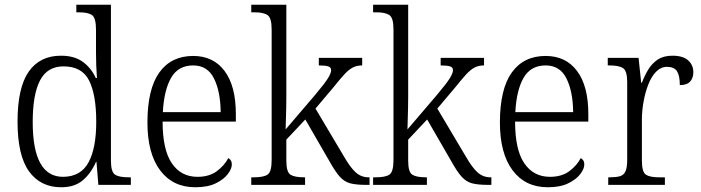

<svg xmlns="http://www.w3.org/2000/svg" viewBox="-20 -780 2959 810"><path d="M238 10Q151 10 102.5 -57Q54 -124 54 -267Q54 -410 101 -477.5Q148 -545 237 -545Q294 -545 329.5 -519Q365 -493 384 -451H389Q387 -476 386 -504Q385 -532 385 -556V-654Q385 -705 368 -716.5Q351 -728 314 -728H302V-760H448V-102Q448 -55 465 -43.5Q482 -32 521 -32H532V0H395L387 -97H385Q364 -49 329.5 -19.5Q295 10 238 10ZM247 -34Q321 -35 353.5 -95Q386 -155 386 -266Q386 -380 356 -440Q326 -500 248 -500Q180 -500 149 -441Q118 -382 118 -265Q118 -33 247 -34Z M804 10Q709 10 655.5 -61.5Q602 -133 602 -263Q602 -404 652 -474Q702 -544 795 -544Q880 -544 927.5 -480.5Q975 -417 975 -299V-267H666Q666 -148 705 -91Q744 -34 813 -34Q863 -34 895 -58Q927 -82 943 -113Q949 -110 953.5 -103.5Q958 -97 958 -86Q958 -68 941 -45.5Q924 -23 890 -6.5Q856 10 804 10ZM911 -307Q910 -395 882.5 -449.5Q855 -504 795 -504Q732 -504 702 -452Q672 -400 667 -307Z M1040 0V-32H1052Q1092 -32 1109 -43.5Q1126 -55 1126 -105V-656Q1126 -705 1108.5 -716.5Q1091 -728 1055 -728H1040V-760H1188V-374Q1188 -354 1187.5 -325.5Q1187 -297 1186 -271.5Q1185 -246 1185 -234L1308 -378Q1351 -429 1364 -450.5Q1377 -472 1377 -484Q1377 -496 1364.5 -500Q1352 -504 1325 -504V-536H1508V-504Q1485 -504 1468 -495Q1451 -486 1432.5 -466Q1414 -446 1387 -412L1311 -322L1431 -120Q1458 -73 1481 -52.5Q1504 -32 1535 -32H1539V0H1527Q1483 0 1458 -6.5Q1433 -13 1413.5 -34.5Q1394 -56 1368 -103L1268 -276L1188 -191V-102Q1188 -54 1205.5 -43Q1223 -32 1262 -32H1267V0Z M1554 0V-32H1566Q1606 -32 1623 -43.5Q1640 -55 1640 -105V-656Q1640 -705 1622.5 -716.5Q1605 -728 1569 -728H1554V-760H1702V-374Q1702 -354 1701.5 -325.5Q1701 -297 1700 -271.5Q1699 -246 1699 -234L1822 -378Q1865 -429 1878 -450.5Q1891 -472 1891 -484Q1891 -496 1878.5 -500Q1866 -504 1839 -504V-536H2022V-504Q1999 -504 1982 -495Q1965 -486 1946.5 -466Q1928 -446 1901 -412L1825 -322L1945 -120Q1972 -73 1995 -52.5Q2018 -32 2049 -32H2053V0H2041Q1997 0 1972 -6.5Q1947 -13 1927.5 -34.5Q1908 -56 1882 -103L1782 -276L1702 -191V-102Q1702 -54 1719.5 -43Q1737 -32 1776 -32H1781V0Z M2291 10Q2196 10 2142.5 -61.5Q2089 -133 2089 -263Q2089 -404 2139 -474Q2189 -544 2282 -544Q2367 -544 2414.5 -480.5Q2462 -417 2462 -299V-267H2153Q2153 -148 2192 -91Q2231 -34 2300 -34Q2350 -34 2382 -58Q2414 -82 2430 -113Q2436 -110 2440.5 -103.5Q2445 -97 2445 -86Q2445 -68 2428 -45.5Q2411 -23 2377 -6.5Q2343 10 2291 10ZM2398 -307Q2397 -395 2369.5 -449.5Q2342 -504 2282 -504Q2219 -504 2189 -452Q2159 -400 2154 -307Z M2546 0V-32H2554Q2579 -32 2595 -36.5Q2611 -41 2618.5 -56.5Q2626 -72 2626 -106V-433Q2626 -481 2608.5 -492.5Q2591 -504 2551 -504H2544V-536H2674L2685 -431H2688Q2699 -460 2714.5 -486Q2730 -512 2754.5 -528.5Q2779 -545 2817 -545Q2861 -545 2883 -525.5Q2905 -506 2905 -475Q2905 -451 2891.5 -436Q2878 -421 2848 -421Q2848 -461 2836 -479.5Q2824 -498 2794 -498Q2768 -498 2748 -477.5Q2728 -457 2715 -423.5Q2702 -390 2695 -351Q2688 -312 2688 -275V-103Q2688 -54 2705 -43Q2722 -32 2760 -32H2785V0Z"/></svg>

Font: Noto Serif Tamil SemiCondensed Light
Style: Italic
Weight: 300
Width: 4
Italic angle: -12°
Designer: Indian Type Foundry, Tom Grace, and the Monotype Design Team
Foundry: Monotype Imaging Inc.
Version: Version 2.003; ttfautohint (v1.8.4.7-5d5b)